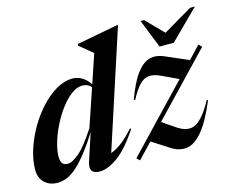

<svg xmlns="http://www.w3.org/2000/svg" viewBox="-107 -896 1293 1060"><g transform="rotate(-15 539.5 -366.0)"><path d="M567.5 -170.5Q504 -73.5 445.8 -30.8Q387.5 12 340.5 12Q273.5 12 296.5 -57.5L347 -211.5Q301.5 -139.5 265.2 -95.2Q229 -51 199.8 -27.8Q170.5 -4.5 146 3.8Q121.5 12 100 12Q54 12 25.5 -15.2Q-3 -42.5 -3 -89Q-3 -141.5 15.5 -200.8Q34 -260 66.5 -317Q99 -374 141.2 -420.5Q183.5 -467 230.8 -495Q278 -523 326 -523Q353.5 -523 378.2 -508.8Q403 -494.5 424 -464.5L479 -628Q465.5 -639 444.8 -656.2Q424 -673.5 402.5 -690.5L404.5 -699.5L640.5 -744H646L426.5 -70Q452 -78.5 485.5 -102.5Q519 -126.5 562 -175ZM140.5 -126Q140.5 -97.5 150.8 -86.2Q161 -75 180.5 -75Q206.5 -75 246.8 -109.2Q287 -143.5 346 -234.5L418.5 -448.5Q408 -461 395.2 -466.2Q382.5 -471.5 368 -471.5Q336.5 -471.5 304.2 -447Q272 -422.5 242.5 -383Q213 -343.5 190 -297Q167 -250.5 153.8 -205.5Q140.5 -160.5 140.5 -126ZM553 -6 897 -367 806.5 -409.5Q767.5 -428.5 738.8 -426.8Q710 -425 684.5 -399.2Q659 -373.5 630.5 -319.5L623 -321.5Q657 -415.5 692.8 -462.5Q728.5 -509.5 766.2 -519.2Q804 -529 844 -512L979.5 -453.5L1046.5 -524L1063.5 -507L736.5 -164.5L804.5 -118Q868.5 -73 915 -98.2Q961.5 -123.5 1011 -215.5L1019 -214.5Q971.5 -101.5 927 -49Q882.5 3.5 839.5 9.5Q796.5 15.5 754 -10.5L652 -76L570 10ZM1082 -732 918 -569H836.5L772 -732H792L888 -634L1054.5 -732Z"/></g></svg>

Font: Newsreader Display SemiBold
Style: Italic
Weight: 600
Italic angle: -17°
Designer: Hugues Gentile
Foundry: Production Type
Version: Version 1.001